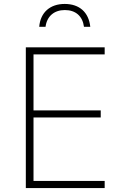

<svg xmlns="http://www.w3.org/2000/svg" viewBox="-20 -954 640 974"><path d="M308 -934C235 -934 185 -892 179 -818H211C218 -872 255 -903 309 -903C364 -903 399 -872 406 -818H438C430 -892 383 -934 308 -934ZM111 0H511V-36H150V-358H491V-394H150V-678H511V-714H111Z"/></svg>

Font: Noto Sans Mono ExtraLight
Style: Regular
Weight: 200
Designer: Monotype Design Team
Foundry: Monotype Imaging Inc.
Version: Version 2.014